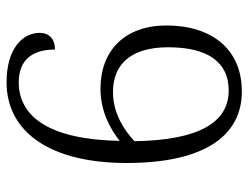

<svg xmlns="http://www.w3.org/2000/svg" viewBox="-108 -656 774 599"><g transform="rotate(-90 279.5 -357.0)"><path d="M293 10C427 10 499 -86 499 -225C499 -356 420 -431 302 -431C231 -431 177 -401 139 -371C143 -585 211 -686 322 -686C392 -686 424 -643 424 -573C457 -573 476 -591 476 -621C476 -673 428 -724 322 -724C164 -724 70 -584 70 -350C70 -99 160 10 293 10ZM296 -31C196 -31 141 -125 138 -325C168 -353 221 -392 291 -392C384 -392 431 -329 431 -220C431 -98 386 -31 296 -31Z"/></g></svg>

Font: Noto Serif Bengali Light
Style: Regular
Weight: 300
Designer: Juan Bruce, Universal Thirst, Indian Type Foundry and the Monotype Design Team.
Foundry: Monotype Imaging Inc.
Version: Version 2.003